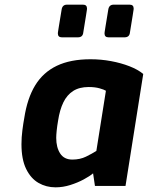

<svg xmlns="http://www.w3.org/2000/svg" viewBox="-20 -797 634 823"><path d="M218 6Q178 6 145 -13Q112 -32 92 -73Q72 -114 72 -179Q72 -208 76 -239Q80 -270 84 -291Q97 -376 131 -431.5Q165 -487 223.5 -515Q282 -543 368 -543Q413 -543 456 -535Q499 -527 535 -513Q571 -499 594 -480L518 0H387L379 -54Q365 -42 339 -28Q313 -14 281.5 -4Q250 6 218 6ZM290 -113Q323 -113 348.5 -125.5Q374 -138 393 -150L434 -408Q426 -413 406.5 -418.5Q387 -424 360 -424Q320 -424 293.5 -407Q267 -390 251.5 -358Q236 -326 229 -280Q225 -257 223 -237.5Q221 -218 221 -206Q221 -165 238 -139Q255 -113 290 -113ZM445 -637Q428 -637 428 -654Q428 -655 428.5 -659.5Q429 -664 432.5 -685Q436 -706 444 -755Q447 -777 467 -777H536Q553 -777 553 -760Q553 -760 552.5 -755Q552 -750 548.5 -729Q545 -708 537 -658Q535 -637 514 -637ZM245 -637Q228 -637 228 -654Q228 -655 228.5 -659.5Q229 -664 232.5 -685Q236 -706 244 -755Q247 -777 267 -777H336Q353 -777 353 -760Q353 -760 352.5 -755Q352 -750 348.5 -729Q345 -708 337 -658Q335 -637 314 -637Z"/></svg>

Font: Exo Thin
Style: Bold Italic
Weight: 700
Italic angle: -9°
Version: Version 2.000